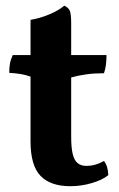

<svg xmlns="http://www.w3.org/2000/svg" viewBox="-20 -640 416 669"><path d="M225.1 8.8Q156.2 8.8 121.3 -27.1Q86.4 -63 86.4 -147.9V-373Q70.3 -378.9 53.2 -381.8Q36.1 -384.8 12.2 -386.2Q12.2 -403.8 14.6 -418Q17.1 -432.1 24.4 -448.2H86.4V-570.8Q119.1 -576.2 151.1 -589.6Q183.1 -603 204.1 -620.1Q218.3 -613.8 223.1 -602.8Q228 -591.8 228 -559.1V-448.2H351.1Q351.1 -430.2 349.1 -414.6Q347.2 -398.9 342.3 -384.8Q308.1 -384.8 280.3 -380.9Q252.4 -377 228 -370.1V-164.1Q228 -125 233.6 -102.5Q239.3 -80.1 251.2 -71Q263.2 -62 280.3 -62Q297.4 -62 312.7 -66.4Q328.1 -70.8 342.3 -79.1Q356.4 -61 357.4 -29.8Q337.4 -13.2 300.3 -2.2Q263.2 8.8 225.1 8.8Z"/></svg>

Font: Abu Sayed
Style: Regular
Weight: 400
Designer: Jayed Ahsan Saad
Foundry: Codepotro
Version: Codepotro Abu Sayed;Version 0.800